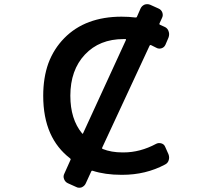

<svg xmlns="http://www.w3.org/2000/svg" viewBox="-20 -843 1040 913"><path d="M302.7 28.3Q290 22.5 284.7 8.8Q279.3 -4.9 286.1 -17.6L315.4 -83Q317.4 -86.9 313.5 -89.8Q251 -137.7 218.8 -210Q185.5 -285.2 185.5 -387.7Q185.5 -473.6 210 -542Q235.4 -610.4 285.6 -661.6Q335.9 -712.9 404.3 -738.3Q472.7 -763.7 557.6 -763.7Q592.8 -763.7 624 -759.8Q628.9 -758.8 630.9 -762.7L648.4 -802.7Q654.3 -815.4 668 -821.3Q673.8 -823.2 680.7 -823.2Q687.5 -823.2 694.3 -820.3L733.4 -802.7Q747.1 -796.9 752 -783.2Q756.8 -769.5 750 -756.8L738.3 -731.4Q736.3 -727.5 740.2 -725.6Q753.9 -719.7 765.6 -713.9Q778.3 -707 782.2 -692.4Q784.2 -686.5 784.2 -680.7Q784.2 -671.9 781.2 -664.1L766.6 -629.9Q760.7 -617.2 747.6 -613.3Q734.4 -609.4 722.7 -616.2Q709 -623 697.3 -628.9Q693.4 -629.9 691.4 -626L465.8 -140.6Q463.9 -136.7 467.8 -134.8Q508.8 -118.2 562.5 -118.2Q564.5 -118.2 567.4 -118.2Q646.5 -118.2 722.7 -159.2Q734.4 -165 747.6 -161.1Q760.7 -157.2 765.6 -144.5L781.2 -109.4Q784.2 -101.6 784.2 -93.8Q784.2 -87.9 782.2 -81.1Q778.3 -67.4 764.6 -60.5Q672.9 -11.7 561.5 -11.7Q559.6 -11.7 557.6 -11.7Q479.5 -11.7 419.9 -31.2Q416 -32.2 414.1 -28.3L387.7 29.3Q381.8 42 368.2 47.9Q362.3 49.8 356.4 49.8Q348.6 49.8 341.8 45.9ZM567.4 -657.2Q453.1 -657.2 383.8 -583.5Q314.5 -509.8 314.5 -387.7Q314.5 -276.4 370.1 -209Q371.1 -207 372.1 -207Q374 -207 375 -209L579.1 -653.3Q579.1 -654.3 579.1 -655.3Q579.1 -657.2 576.2 -657.2Z"/></svg>

Font: Rounded-L Mgen+ 1m medium
Style: Regular
Weight: 500
Designer: [Source Han Sans]
Ryoko NISHIZUKA  (kana & ideographs); Paul D. Hunt (Latin, Greek & Cyrillic); Wenlong ZHANG  (bopomofo
Version: Version 1.059.20150602